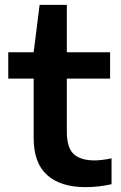

<svg xmlns="http://www.w3.org/2000/svg" viewBox="-20 -760 497 790"><path d="M332.5 10Q229 10 173.8 -39.8Q118.5 -89.5 118.5 -192V-436.5H14V-545H118.5L143 -740H255V-545H433V-436.5H255V-218Q255 -152.5 283.2 -126.2Q311.5 -100 369 -100Q398 -100 439 -108.5V-2Q414 3.5 386.8 6.8Q359.5 10 332.5 10Z"/></svg>

Font: Encode Sans Expanded SemiBold
Style: Regular
Weight: 600
Width: 7
Designer: Multiple Designers
Foundry: Impallari Type
Version: Version 3.000; ttfautohint (v1.8.3) -l 8 -r 50 -G 200 -x 14 